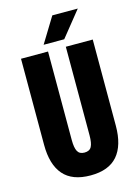

<svg xmlns="http://www.w3.org/2000/svg" viewBox="-123 -875 690 954"><g transform="rotate(-15 222.0 -398.0)"><path d="M222.5 10.5Q128.5 10.5 83 -42Q37.5 -94.5 37.5 -196V-639H176.5V-183.5Q176.5 -144 186.5 -125.5Q196.5 -107 222 -107Q248.5 -107 258.2 -125.5Q268 -144 268 -183.5V-639H406.5V-196Q406.5 -94.5 361.2 -42Q316 10.5 222.5 10.5ZM243.5 -807H374.5L270 -677H164Z"/></g></svg>

Font: Anek Latin Condensed
Style: Bold
Weight: 700
Width: 3
Designer: Yesha Goshar
Foundry: Ek Type
Version: Version 1.003